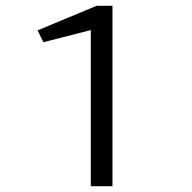

<svg xmlns="http://www.w3.org/2000/svg" viewBox="-20 -644 665 664"><path d="M294 0V-540L130 -498L110 -539L314 -624H369V0Z"/></svg>

Font: Inconsolata Expanded
Style: Regular
Weight: 400
Width: 7
Monospace: yes
Designer: Raph Levien, Cyreal, Brenton Simpson
Foundry: Raph Levien, Cyreal, Google
Version: Version 3.100; ttfautohint (v1.8.4.7-5d5b)